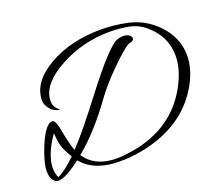

<svg xmlns="http://www.w3.org/2000/svg" viewBox="-116 -797 1158 1019"><g transform="rotate(-20 463.0 -287.5)"><path d="M882 -194C911 -247 926 -298 926 -349C926 -417 900 -477 849 -530C804 -576 751 -605 691 -618C641 -629 591 -634 540 -634C427 -634 329 -610 247 -563C165 -516 123 -459 120 -392C119 -371 127 -352 142 -335C156 -320 171 -312 188 -309H194C192 -310 186 -315 177 -325C165 -339 160 -356 162 -377C167 -436 213 -489 299 -536C385 -583 480 -607 583 -607C623 -607 661 -603 698 -595C737 -586 774 -563 807 -526C848 -481 868 -429 868 -369C868 -317 852 -262 821 -205C744 -62 612 19 427 36C414 37 401 38 388 38C307 38 249 10 212 -45L218 -50C289 -109 361 -189 432 -288C460 -327 499 -372 549 -421C597 -469 633 -500 657 -513C676 -515 686 -522 686 -533C686 -548 668 -561 641 -561C630 -561 618 -559 605 -554C571 -541 499 -464 390 -321C303 -207 237 -127 193 -81C183 -105 173 -146 162 -205C155 -245 145 -265 133 -265C108 -265 81 -231 52 -163C27 -102 15 -56 15 -25C15 -9 18 6 24 19C32 35 43 43 58 43C86 43 129 20 187 -25C236 36 316 63 427 58C510 54 586 37 655 8C756 -35 832 -103 882 -194ZM167 -54C126 -14 92 12 63 25C55 10 51 -8 51 -29C51 -78 74 -136 120 -202C122 -173 125 -150 129 -135C135 -112 148 -85 167 -54ZM196 -310C196 -309 195 -308 194 -309C195 -309 195 -309 196 -310Z"/></g></svg>

Font: AlexBrush
Style: Regular
Weight: 400
Designer: Robert E. Leuschke
Foundry: Robert E. Leuschke
Version: Version 1.001